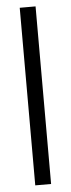

<svg xmlns="http://www.w3.org/2000/svg" viewBox="-54 -768 293 797"><g transform="rotate(-5 93.0 -370.0)"><path d="M126 0H60V-740H126Z"/></g></svg>

Font: STIX
Style: Bold
Weight: 700
Designer: MicroPress Inc., with final additions and corrections provided by Coen Hoffman, Elsevier (retired)
Version: Version 1.1.1